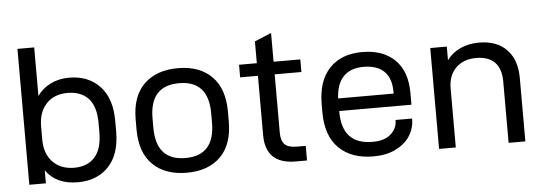

<svg xmlns="http://www.w3.org/2000/svg" viewBox="-47 -826 2746 971"><g transform="rotate(-5 1326.0 -340.5)"><path d="M217.8 -9.8Q176.3 -29.3 150.9 -65.9V0H66.9V-689.9H151.9V-442.9Q175.8 -479 219.2 -501Q260.7 -522 314 -522Q411.1 -522 469.7 -460Q527.8 -398.4 527.8 -284.2V-230Q527.8 -114.7 469.7 -53.2Q411.1 8.8 314 8.8Q257.8 8.8 217.8 -9.8ZM405.8 -107.9Q442.9 -149.4 442.9 -233.9V-279.8Q442.9 -364.3 405.8 -404.8Q368.2 -445.8 299.8 -445.8Q231 -445.8 191.4 -403.3Q151.9 -360.8 151.9 -289.1V-222.2Q151.9 -150.4 191.9 -108.4Q232.4 -65.9 301.8 -65.9Q368.2 -65.9 405.8 -107.9Z M631.3 -231V-282.2Q631.3 -398.9 693.8 -460.4Q756.3 -522 866.7 -522Q975.6 -522 1037.6 -460Q1099.6 -397.9 1099.6 -282.2V-231Q1099.6 -114.3 1037.6 -52.7Q975.1 8.8 866.7 8.8Q756.3 8.8 693.8 -52.7Q631.3 -114.3 631.3 -231ZM1014.6 -232.9V-279.8Q1014.6 -445.8 865.7 -445.8Q716.8 -445.8 716.8 -279.8V-232.9Q716.8 -65.9 865.7 -65.9Q1014.6 -65.9 1014.6 -232.9Z M1351.6 -448.2V-151.9Q1351.6 -110.4 1370.6 -91.8Q1388.7 -74.2 1433.6 -74.2H1476.6V0H1419.4Q1266.6 0 1266.6 -147V-448.2H1176.3V-512.2H1266.6V-623L1351.6 -658.2V-512.2H1487.3V-448.2Z M1660.6 -234.9V-231Q1660.6 -64.9 1815.4 -64.9Q1875 -64.9 1906.7 -92.3Q1939.9 -120.6 1940.4 -162.1V-165H2024.4V-161.1Q2023.9 -113.8 1998 -74.7Q1972.7 -36.6 1924.8 -13.7Q1877.9 8.8 1813.5 8.8Q1702.1 8.8 1638.7 -53.7Q1575.2 -116.2 1575.2 -235.8V-276.9Q1575.2 -394.5 1635.3 -458.5Q1695.3 -522 1802.2 -522Q1907.2 -522 1967.3 -463.4Q2027.3 -404.8 2027.3 -294.9V-234.9ZM1701.2 -410.6Q1664.6 -374 1660.6 -298.8H1942.4V-308.1Q1942.4 -377.9 1905.8 -412.6Q1869.6 -446.8 1802.2 -446.8Q1737.3 -446.8 1701.2 -410.6Z M2147 -512.2H2231V-442.9Q2257.3 -479.5 2300.3 -499Q2341.8 -518.1 2394 -518.1Q2485.4 -518.1 2535.2 -465.8Q2585 -414.1 2585 -321.8V0H2500V-311Q2500 -376 2467.8 -409.2Q2435.5 -441.9 2373 -441.9Q2309.6 -441.9 2270.5 -403.8Q2231.9 -365.7 2231.9 -299.8V0H2147Z"/></g></svg>

Font: D-DIN Exp
Style: Regular
Weight: 400
Width: 7
Designer: Charles Nix
Foundry: Datto Inc.
Version: Version 1.00